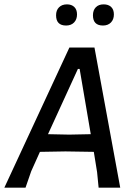

<svg xmlns="http://www.w3.org/2000/svg" viewBox="-36 -860 617 880"><path d="M271 -840Q292 -840 304.5 -828Q317 -816 317 -794Q317 -771 303.5 -757Q290 -743 267 -743Q221 -743 221 -790Q221 -813 234.5 -826.5Q248 -840 271 -840ZM439 -840Q461 -840 473.5 -828Q486 -816 486 -794Q486 -771 472.5 -757Q459 -743 436 -743Q390 -743 390 -790Q390 -813 403 -826.5Q416 -840 439 -840ZM397 -642 515 0H416L409 -71L394 -164L264 -166L147 -164L107 -75L81 0H-16L282 -642ZM321 -544 184 -245 281 -243 380 -245 329 -544Z"/></svg>

Font: Alegreya Sans SC Medium
Style: Italic
Weight: 500
Italic angle: -7°
Designer: Juan Pablo del Peral
Foundry: Huerta Tipografica
Version: Version 2.007